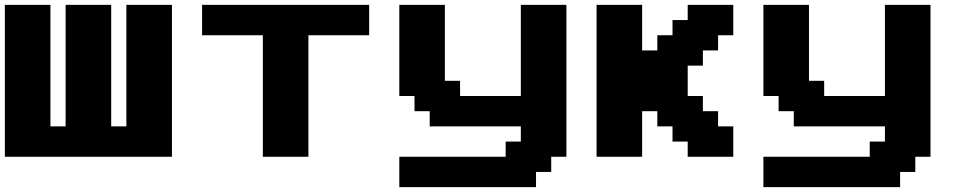

<svg xmlns="http://www.w3.org/2000/svg" viewBox="-20 -645 3973 790"><path d="M0 0H687.5V-625H500V-125H437.5V-625H250V-125H187.5V-625H0Z M1061.5 0H1249V-500H1499V-625H811.5V-500H1061.5Z M1623 125H2185.5V62.5H2248V0H2310.5V-625H2123V-250H1873V-312.5H1810.5V-625H1623V-250H1685.5V-187.5H1748V-125H2123V-62.5H2060.5V0H1623Z M2809.6 0H2997.1V-125H2934.6V-187.5H2872.1V-250H2809.6V-375H2872.1V-437.5H2934.6V-500H2997.1V-625H2809.6V-562.5H2747.1V-500H2684.6V-437.5H2622.1V-625H2434.6V0H2622.1V-187.5H2684.6V-125H2747.1V-62.5H2809.6Z M3121.1 125H3683.6V62.5H3746.1V0H3808.6V-625H3621.1V-250H3371.1V-312.5H3308.6V-625H3121.1V-250H3183.6V-187.5H3246.1V-125H3621.1V-62.5H3558.6V0H3121.1Z"/></svg>

Font: Faithful 32x
Style: Semibold
Weight: 400
Foundry: Faithful Resource Pack
Version: Version 1.0; January 27, 2023